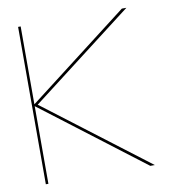

<svg xmlns="http://www.w3.org/2000/svg" viewBox="-77 -743 730 811"><g transform="rotate(-10 287.5 -337.5)"><path d="M54.5 0V-675H65.5V-341L499.5 -675H519L79 -337L522 0H502.5L65.5 -333V0Z"/></g></svg>

Font: Anybody ExtraExpanded Thin
Style: Regular
Weight: 100
Width: 8
Designer: Tyler Finck
Foundry: Etcetera Type Company
Version: Version 1.010; ttfautohint (v1.8.3) -l 8 -r 50 -G 200 -x 14 